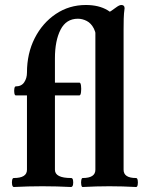

<svg xmlns="http://www.w3.org/2000/svg" viewBox="-20 -746 587 769"><path d="M35 3Q30 2 28.5 -6.5Q27 -15 28.5 -24Q30 -33 35 -33Q88 -33 88 -66V-364H43Q39 -364 37.5 -373Q36 -382 37.5 -391Q39 -400 43 -400Q66 -400 77 -416.5Q88 -433 88 -455Q88 -532 119 -593Q150 -654 203.5 -690Q257 -726 324 -726Q376 -726 411 -705Q446 -684 446 -652L367 -570Q367 -610 356 -631.5Q345 -653 327.5 -662Q310 -671 292 -671Q245 -671 222.5 -627Q200 -583 200 -512V-415H298Q303 -415 304.5 -402.5Q306 -390 304.5 -377Q303 -364 298 -364H200V-66Q200 -33 265 -33Q271 -33 272.5 -24Q274 -15 272.5 -6.5Q271 2 265 3Q208 0 150 0Q92 0 35 3ZM311 3Q307 3 305.5 -6Q304 -15 305.5 -24Q307 -33 311 -33Q362 -33 362 -66V-672Q406 -686 446 -717Q458 -726 466 -726Q479 -726 479 -713Q476 -692 475.5 -670.5Q475 -649 475 -628V-66Q475 -33 525 -33Q530 -33 531.5 -24Q533 -15 531.5 -6Q530 3 525 3Q471 0 418 0Q365 0 311 3Z"/></svg>

Font: Junicode
Style: Bold
Weight: 700
Designer: Peter S. Baker
Version: Version 2.100; ttfautohint (v1.8.4)